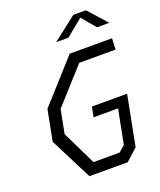

<svg xmlns="http://www.w3.org/2000/svg" viewBox="-168 -1045 961 1150"><g transform="rotate(-20 313.0 -470.5)"><path d="M200 0H444L519 -68L581 -387H356.5L344 -323H500L457.5 -105.5L418 -71H251.5L146.5 -287.5L175.5 -438L375 -659H606.5L609.5 -730H340L101.5 -465L63.5 -269ZM287.5 -822.5H365.5L473.5 -911L547.5 -822.5H626L520 -941H439.5Z"/></g></svg>

Font: Monaspace Krypton Light
Style: Italic
Weight: 300
Italic angle: -11°
Designer: Riley Cran & the Lettermatic Team
Foundry: Lettermatic
Version: Version 1.101 (Monaspace Krypton)